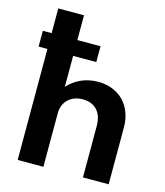

<svg xmlns="http://www.w3.org/2000/svg" viewBox="-116 -870 822 957"><g transform="rotate(15 295.5 -391.0)"><path d="M198.2 -572.7V-412.7Q224.1 -442.7 264.3 -461.4Q304.5 -480 354.1 -480Q394.1 -480 427.5 -466.6Q460.9 -453.2 484.8 -428.9Q508.6 -404.5 521.8 -370.2Q535 -335.9 535 -294.1V0H402.3V-265.9Q402.3 -318.2 375.5 -347Q348.6 -375.9 301.8 -375.9Q277.7 -375.9 258.4 -368.4Q239.1 -360.9 225.7 -347.5Q212.3 -334.1 205.2 -316.1Q198.2 -298.2 198.2 -277.7V0H65.5V-572.7H20V-654.1H65.5V-781.8H198.2V-654.1H317.7V-572.7Z"/></g></svg>

Font: Spartan
Style: Bold
Weight: 700
Designer: Matt Bailey, Mirko Velimirovic
Foundry: Matt Bailey
Version: Version 1.005